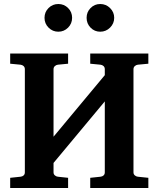

<svg xmlns="http://www.w3.org/2000/svg" viewBox="-20 -938 790 958"><path d="M720.2 0H430.2V-50.8L481 -56.2Q490.7 -57.1 496.8 -62.7Q502.9 -68.4 502.9 -78.1V-432.1L247.1 -125V-78.1Q247.1 -68.8 253.7 -63Q260.3 -57.1 269 -56.2L319.8 -50.8V0H30.8V-50.8L82 -56.2Q91.8 -57.1 97.9 -62.7Q104 -68.4 104 -78.1V-592.8Q104 -602.5 97.7 -608.4Q91.3 -614.3 82 -615.2L30.8 -620.1V-670.9H319.8V-620.1L269 -615.2Q260.3 -614.3 253.7 -608.2Q247.1 -602.1 247.1 -592.8V-255.9L502.9 -563V-592.8Q502.9 -602.5 496.6 -608.4Q490.2 -614.3 481 -615.2L430.2 -620.1V-670.9H720.2V-620.1L668 -615.2Q659.2 -614.3 652.6 -608.2Q646 -602.1 646 -592.8V-78.1Q646 -68.8 652.6 -63Q659.2 -57.1 668 -56.2L720.2 -50.8ZM480 -779.8Q451.7 -779.8 431.9 -800Q412.1 -820.3 412.1 -849.1Q412.1 -877.9 431.9 -897.9Q451.7 -918 480 -918Q508.8 -918 529.3 -897.7Q549.8 -877.4 549.8 -849.1Q549.8 -820.8 529.3 -800.3Q508.8 -779.8 480 -779.8ZM319.8 -897.9Q339.8 -877.9 339.8 -849.1Q339.8 -820.3 319.6 -800Q299.3 -779.8 271 -779.8Q242.7 -779.8 222.4 -800Q202.1 -820.3 202.1 -849.1Q202.1 -877.9 222.2 -897.9Q242.2 -918 271 -918Q299.8 -918 319.8 -897.9Z"/></svg>

Font: Veleka
Style: Bold
Weight: 700
Designer: Stefan Peev, Context Ltd, 2016; SIL International, 1997-2014.
Foundry: Stefan Peev, Context Ltd, 2016
Version: Version 1.000